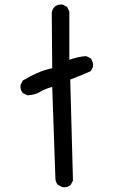

<svg xmlns="http://www.w3.org/2000/svg" viewBox="-20 -825 540 842"><path d="M255 -4 234 -14Q224 -26 223 -41L209 -444Q174 -434 154.5 -421.5Q135 -409 100 -407L80 -417Q68 -431 70 -452L80 -472Q115 -492 142.5 -504.5Q170 -517 209 -526L207 -768Q209 -784 219 -795Q233 -807 255 -805L274 -795L284 -775V-563Q325 -577 358 -579L378 -569Q390 -553 388 -532L378 -513Q333 -493 288 -476L300 -33L290 -14Q276 -2 255 -4Z"/></svg>

Font: NaniFont Regular
Style: Regular
Weight: 400
Designer: Nanigashitei
Version: Version 1.036